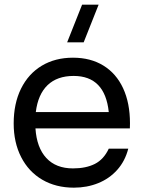

<svg xmlns="http://www.w3.org/2000/svg" viewBox="-20 -808 630 842"><path d="M340 -787.5H412.5L347 -622.5H274.5ZM135.5 -245Q141 -160.5 183.2 -115Q225.5 -69.5 300 -69.5Q357 -69.5 396 -89.2Q435 -109 457 -156H542.5Q528.5 -101.5 494 -63Q459.5 -24.5 410.5 -4.8Q361.5 15 304 15Q225 15 165.2 -20Q105.5 -55 72.8 -119Q40 -183 40 -266.5Q40 -354 72.2 -419.2Q104.5 -484.5 163.2 -519.8Q222 -555 300 -555Q377.5 -555 433.8 -520.2Q490 -485.5 520 -420.8Q550 -356 550 -267Q550 -252.5 549.5 -245ZM137 -316.5H457Q440.5 -475 303 -475Q230.5 -475 188.5 -434.5Q146.5 -394 137 -316.5Z"/></svg>

Font: CCSD_manrope Medium
Style: Regular
Weight: 500
Designer: Mikhail Sharanda
Foundry: Mikhail Sharanda
Version: Version 4.503